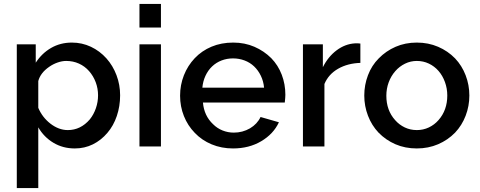

<svg xmlns="http://www.w3.org/2000/svg" viewBox="-20 -750 2455 983"><path d="M530 -70Q561 -106 578 -156Q595 -206 595 -262Q595 -316 576.5 -365Q558 -414 525 -451Q491 -489 445.5 -510.5Q400 -532 348 -532Q289 -532 241.5 -504.5Q194 -477 163 -429V-523H66V213H176V-98Q205 -48 253.5 -19Q302 10 363 10Q413 10 455.5 -11Q498 -32 530 -70ZM238 -117Q196 -150 176 -198V-335Q187 -377 232 -408Q252 -422 275 -430Q298 -438 319 -438Q354 -438 384 -424.5Q414 -411 436 -386Q458 -361 470 -329Q482 -297 482 -262Q482 -228 471 -196Q460 -164 440 -139Q393 -84 327 -84Q281 -84 238 -117Z M804 -730H694V-609H804ZM804 -523H694V0H804Z M1408 -124 1314 -151Q1297 -115 1260 -93Q1222 -71 1177 -71Q1147 -71 1119.5 -82Q1092 -93 1071 -114Q1025 -157 1019 -225H1438Q1441 -252 1441 -265Q1441 -319 1422.5 -367.5Q1404 -416 1369 -452Q1332 -489 1282.5 -510.5Q1233 -532 1174 -532Q1113 -532 1063 -511Q1013 -490 977 -452Q941 -414 921.5 -364.5Q902 -315 902 -260Q902 -205 921.5 -156Q941 -107 977 -70Q1013 -32 1063.5 -11Q1114 10 1173 10Q1255 10 1317.5 -27Q1380 -64 1408 -124ZM1066 -410Q1087 -430 1114.5 -440.5Q1142 -451 1173 -451Q1204 -451 1232 -440.5Q1260 -430 1281 -410Q1302 -390 1315.5 -362Q1329 -334 1332 -301H1016Q1019 -334 1032 -362Q1045 -390 1066 -410Z M1814 -528H1797Q1747 -525 1703.5 -492.5Q1660 -460 1633 -406V-523H1531V0H1641V-320Q1662 -370 1711 -398Q1760 -426 1825 -428V-527Q1822 -528 1814 -528Z M2310 -71Q2345 -108 2364 -157.5Q2383 -207 2383 -261Q2383 -315 2364 -364.5Q2345 -414 2310 -451Q2273 -489 2223 -510.5Q2173 -532 2114 -532Q2055 -532 2005.5 -510.5Q1956 -489 1919 -451Q1883 -415 1864 -365Q1845 -315 1845 -261Q1845 -207 1864 -157.5Q1883 -108 1918 -71Q1955 -33 2004.5 -11.5Q2054 10 2114 10Q2173 10 2223 -11.5Q2273 -33 2310 -71ZM2004 -386Q2025 -410 2053.5 -424Q2082 -438 2114 -438Q2147 -438 2175.5 -424.5Q2204 -411 2225 -387Q2246 -363 2258 -330Q2270 -297 2270 -261Q2270 -186 2225 -135Q2204 -111 2175.5 -97.5Q2147 -84 2114 -84Q2081 -84 2052.5 -97.5Q2024 -111 2003 -135Q1958 -185 1958 -260Q1958 -296 1970 -328.5Q1982 -361 2004 -386Z"/></svg>

Font: RT Raleway SemiBold
Style: Regular
Weight: 400
Designer: Matt McInerney, Pablo Impallari, Rodrigo Fuenzalida — Edited by Milan Moffatt in April 2016
Foundry: Matt McInerney, Pablo Impallari, Rodrigo Fuenzalida — Edited by Milan Moffatt in April 2016
Version: Version 3.001